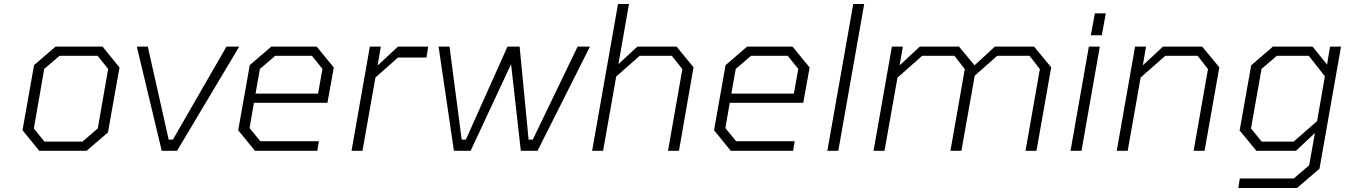

<svg xmlns="http://www.w3.org/2000/svg" viewBox="-20 -757 6753 964"><path d="M177 0 93 -103 151 -430 259 -523H495L580 -418L522 -92L415 0ZM203 -46H394L471 -112L523 -411L470 -477H279L202 -411L150 -112Z M792 0 667 -523H722L827 -56H848L1117 -523H1181L869 0Z M1260 0 1176 -103 1234 -430 1342 -523H1570L1656 -418L1624 -241H1255L1233 -114L1287 -48H1581L1573 0ZM1263 -287H1577L1599 -411L1546 -477H1362L1285 -411Z M1745 0 1837 -523H1892L1876 -428L1978 -523H2130L2121 -468H1978L1865 -368L1800 0Z M2679 0H2595L2546 -435L2343 0H2259L2182 -523H2237L2298 -56H2319L2528 -523H2589L2634 -56H2655L2880 -523H2942Z M2953 0 3083 -737H3138L3085 -435L3180 -523H3377L3462 -419L3389 0H3334L3406 -410L3353 -477H3192L3074 -373L3008 0Z M3649 0 3565 -103 3623 -430 3731 -523H3959L4045 -418L4013 -241H3644L3622 -114L3676 -48H3970L3962 0ZM3652 -287H3966L3988 -411L3935 -477H3751L3674 -411Z M4134 0 4264 -737H4319L4189 0Z M4366 0 4458 -523H4513L4497 -429L4598 -523H4795L4873 -429L4975 -523H5172L5258 -419L5184 0H5129L5201 -410L5149 -477H4987L4874 -377L4807 0H4752L4824 -410L4772 -477H4610L4486 -367L4421 0Z M5457 -580 5477 -690H5532L5512 -580ZM5355 0 5447 -523H5502L5410 0Z M5587 0 5679 -523H5734L5718 -429L5819 -523H6016L6102 -419L6028 0H5973L6045 -410L5993 -477H5831L5707 -368L5642 0Z M6197 187 6205 139H6476L6553 73L6582 -89L6487 0H6288L6204 -102L6262 -429L6371 -523H6570L6643 -433L6658 -523H6713L6605 90L6492 187ZM6475 -46 6593 -149 6632 -374 6551 -477H6391L6314 -411L6261 -112L6315 -46Z"/></svg>

Font: Tomorrow Light
Style: Italic
Weight: 300
Italic angle: -10°
Designer: Tony de Marco, Monica Rizzolli
Foundry: Just in Type
Version: Version 2.002